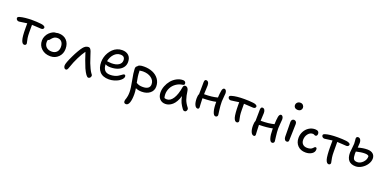

<svg xmlns="http://www.w3.org/2000/svg" viewBox="-5 -1934 6796 3383"><g transform="rotate(20 3393.0 -242.0)"><path d="M290 -74.2Q252 -74.2 232.9 -138.2Q212.9 -196.3 212.9 -358.9V-448.2Q173.3 -444.8 127.7 -435.8Q82 -426.8 63 -426.8Q40.5 -426.8 25.1 -440.7Q9.8 -454.6 9.8 -473.1Q9.8 -484.9 18.1 -492.7Q26.4 -500.5 46.9 -506.8Q135.3 -532.2 283.2 -532.2Q363.3 -532.2 444.8 -522.9Q479.5 -519 500.7 -507.3Q522 -495.6 522 -480Q522 -462.9 510.3 -452.4Q498.5 -441.9 475.1 -441.9Q455.6 -441.9 394.8 -446.5Q334 -451.2 300.8 -451.2V-308.1Q300.8 -249.5 307.4 -206.8Q314 -164.1 320.6 -141.8Q327.1 -119.6 327.1 -110.8Q327.1 -94.2 316.7 -84.2Q306.2 -74.2 290 -74.2Z M791 -41Q689.9 -41 624.5 -100.6Q559.1 -160.2 559.1 -252.9Q559.1 -296.4 578.4 -337.4Q597.7 -378.4 625.5 -405Q653.3 -431.6 683.6 -447.8Q713.9 -463.9 736.8 -463.9Q738.3 -463.9 741.2 -463.4Q744.1 -462.9 745.1 -462.9Q772.5 -471.2 794.9 -471.2Q891.1 -471.2 946.5 -413.1Q1002 -355 1002 -254.9Q1002 -162.6 941.7 -101.8Q881.3 -41 791 -41ZM647 -256.8Q647 -196.8 684.8 -161.9Q722.7 -127 787.1 -127Q844.7 -127 878.9 -162.4Q913.1 -197.8 913.1 -257.8Q913.1 -318.4 883.8 -352.8Q854.5 -387.2 802.7 -387.2Q773.4 -387.2 753.7 -377.7Q733.9 -368.2 713.9 -348.1Q705.1 -339.4 696 -327.9Q687 -316.4 682.6 -311Q678.2 -305.7 671.1 -301.8Q664.1 -297.9 654.8 -297.9Q647 -276.9 647 -256.8Z M1129.9 85Q1109.9 85 1097.7 67.4Q1085.4 49.8 1085.4 23.9Q1085.4 -22 1156.7 -169.9Q1185.1 -230 1218 -286.4Q1251 -342.8 1273.4 -370.1Q1316.9 -424.8 1371.6 -424.8Q1391.1 -424.8 1404.1 -410.9Q1417 -397 1428.7 -369.1Q1438.5 -344.2 1460.7 -272.9Q1482.9 -201.7 1496.6 -167Q1538.6 -60.5 1573.7 -9.8Q1576.2 -6.8 1580.3 -1.2Q1584.5 4.4 1586.2 6.6Q1587.9 8.8 1590.3 12.9Q1592.8 17.1 1594 19.5Q1595.2 22 1595.9 25.4Q1596.7 28.8 1596.7 32.2Q1596.7 54.7 1582.8 69.8Q1568.8 85 1549.8 85Q1510.3 85 1446.8 -53.2Q1426.3 -101.1 1395.3 -186Q1364.3 -271 1347.7 -327.1Q1303.2 -266.1 1256.1 -171.6Q1209 -77.1 1175.8 22.9Q1165.5 54.2 1155.8 69.6Q1146 85 1129.9 85Z M1898.4 -11.2Q1783.2 -11.2 1726.3 -76.4Q1669.4 -141.6 1669.4 -252.9Q1669.4 -298.3 1681.9 -344.5Q1694.3 -390.6 1719 -432.4Q1743.7 -474.1 1776.9 -506.6Q1810.1 -539.1 1854.7 -558.1Q1899.4 -577.1 1949.2 -577.1Q2025.9 -577.1 2071 -534.9Q2116.2 -492.7 2116.2 -413.1Q2116.2 -353 2081.3 -308.8Q2046.4 -264.6 1987.5 -242.4Q1928.7 -220.2 1854.5 -220.2Q1787.1 -220.2 1757.3 -243.2Q1757.3 -174.8 1789.6 -134.5Q1821.8 -94.2 1892.1 -94.2Q1935.5 -94.2 1972.2 -103.8Q2008.8 -113.3 2032 -126.7Q2055.2 -140.1 2073 -153.6Q2090.8 -167 2105 -176.5Q2119.1 -186 2129.4 -186Q2154.3 -186 2154.3 -152.8Q2154.3 -130.9 2133.1 -105.7Q2111.8 -80.6 2077.6 -59.8Q2043.5 -39.1 1995.4 -25.1Q1947.3 -11.2 1898.4 -11.2ZM1765.1 -301.8Q1771 -301.8 1797.1 -297.9Q1823.2 -293.9 1847.2 -293.9Q1932.6 -293.9 1981.4 -326.2Q2030.3 -358.4 2030.3 -414.1Q2030.3 -492.2 1947.3 -492.2Q1878.9 -492.2 1828.4 -437.5Q1777.8 -382.8 1762.2 -301.8Z M2519 -4.9Q2449.7 -4.9 2402.8 -28.8Q2413.1 34.7 2413.1 81.1Q2413.1 182.6 2392.8 239.3Q2372.6 295.9 2333 295.9Q2291 295.9 2291 252Q2291 239.7 2295.9 224.1Q2300.8 208.5 2306.4 193.4Q2312 178.2 2316.9 146.7Q2321.8 115.2 2321.8 75.2Q2321.8 5.9 2294.2 -132.1Q2266.6 -270 2265.1 -341.8Q2265.1 -389.2 2292 -396Q2307.6 -436 2409.2 -436Q2500 -436 2572.5 -405.3Q2645 -374.5 2687.5 -314.9Q2730 -255.4 2730 -176.8Q2730 -99.1 2670.9 -52Q2611.8 -4.9 2519 -4.9ZM2358.9 -319.8Q2358.9 -243.7 2384.8 -122.1Q2386.2 -121.6 2404.8 -111.3Q2423.3 -101.1 2447.5 -95.5Q2471.7 -89.8 2508.8 -89.8Q2569.8 -89.8 2604.5 -113.8Q2639.2 -137.7 2639.2 -188Q2639.2 -257.8 2577.4 -303.5Q2515.6 -349.1 2418.9 -349.1Q2405.3 -349.1 2381.1 -345.5Q2356.9 -341.8 2356 -341.8Q2356.9 -337.9 2357.9 -329.3Q2358.9 -320.8 2358.9 -319.8Z M2982.9 55.2Q2915 55.2 2875 10.3Q2835 -34.7 2835 -109.9Q2835 -168.9 2858.6 -229.5Q2882.3 -290 2922.1 -338.1Q2961.9 -386.2 3018.8 -416.5Q3075.7 -446.8 3136.7 -446.8Q3160.2 -446.8 3175 -434.1Q3189.9 -421.4 3189.9 -397.9Q3189.9 -371.6 3158.7 -367.2Q3089.4 -358.4 3035.2 -319.3Q2981 -280.3 2952.9 -224.6Q2924.8 -168.9 2924.8 -107.9Q2924.8 -69.3 2934.6 -38.1Q2953.1 -29.8 2981 -29.8Q3046.4 -29.8 3096.2 -106.4Q3146 -183.1 3168.9 -325.2Q3171.9 -344.2 3182.4 -355.2Q3192.9 -366.2 3210 -366.2Q3233.9 -366.2 3250.7 -347.2Q3267.6 -328.1 3272 -297.9Q3285.2 -201.7 3306.4 -141.6Q3327.6 -81.5 3377.9 -18.1Q3394.5 2 3383.5 30.5Q3372.6 59.1 3346.7 59.1Q3332.5 59.1 3324.2 54Q3315.9 48.8 3307.6 38.1Q3270.5 -12.2 3248.3 -57.9Q3226.1 -103.5 3212.9 -175.8Q3195.8 -115.2 3169.2 -69.3Q3142.6 -23.4 3111.8 2.9Q3081.1 29.3 3048.8 42.2Q3016.6 55.2 2982.9 55.2Z M3546.4 -62Q3510.7 -62 3490 -107.7Q3469.2 -153.3 3469.2 -229Q3469.2 -283.7 3484.4 -310.1Q3484.9 -335.4 3485.6 -383.1Q3486.3 -430.7 3486.8 -467.5Q3487.3 -504.4 3487.3 -532.2Q3487.3 -585.9 3519.5 -585.9Q3544.4 -585.9 3559.3 -565.4Q3574.2 -544.9 3574.2 -504.9Q3574.2 -475.6 3567.4 -339.8H3570.3Q3713.4 -339.8 3817.4 -368.2Q3820.8 -440.9 3830.6 -498Q3834.5 -522 3845 -537.6Q3855.5 -553.2 3871.6 -553.2Q3892.6 -553.2 3905 -533Q3917.5 -512.7 3917.5 -482.9Q3917.5 -461.9 3911.4 -409.9Q3905.3 -357.9 3905.3 -327.1Q3905.3 -252 3916.7 -168.2Q3928.2 -84.5 3928.2 -80.1Q3928.2 -63 3917.2 -52Q3906.2 -41 3889.6 -41Q3854.5 -41 3835 -104.2Q3815.4 -167.5 3815.4 -264.2V-287.1Q3721.2 -265.1 3565.4 -263.2Q3565.4 -219.2 3569.3 -161.1Q3573.2 -103 3573.2 -95.2Q3573.2 -80.6 3565.7 -71.3Q3558.1 -62 3546.4 -62Z M4275.9 -70.8Q4238.3 -70.8 4217.8 -134.8Q4208.5 -164.1 4203.1 -227.1Q4197.8 -290 4197.8 -356V-418.9Q4158.2 -415.5 4111.8 -406.7Q4065.4 -397.9 4045.9 -397.9Q4023.4 -397.9 4008.3 -411.4Q3993.2 -424.8 3993.2 -443.8Q3993.2 -455.6 4001.5 -463.4Q4009.8 -471.2 4030.8 -477.1Q4114.7 -502.9 4267.1 -502.9Q4352.5 -502.9 4432.1 -494.1Q4466.3 -490.7 4487.5 -478.5Q4508.8 -466.3 4508.8 -451.2Q4508.8 -434.1 4497.1 -423.1Q4485.4 -412.1 4461.9 -412.1Q4442.4 -412.1 4381.8 -416.7Q4321.3 -421.4 4286.1 -421.9Q4286.1 -404.3 4286.6 -364.3Q4287.1 -324.2 4287.1 -305.2Q4287.1 -246.6 4293.2 -203.9Q4299.3 -161.1 4305.7 -138.9Q4312 -116.7 4312 -107.9Q4312 -90.8 4302 -80.8Q4292 -70.8 4275.9 -70.8Z M4642.6 49.8Q4606.9 49.8 4586.2 4.4Q4565.4 -41 4565.4 -117.2Q4565.4 -176.8 4580.6 -206.1Q4581.1 -230 4581.8 -274.7Q4582.5 -319.3 4583 -354.2Q4583.5 -389.2 4583.5 -416Q4583.5 -440.9 4591.8 -455.6Q4600.1 -470.2 4615.7 -470.2Q4641.6 -470.2 4656.5 -449.5Q4671.4 -428.7 4671.4 -389.2Q4671.4 -365.2 4664.6 -241.2H4666.5Q4814.5 -241.2 4914.6 -268.1Q4917 -347.2 4926.8 -407.2Q4930.7 -430.7 4941.4 -446.8Q4952.1 -462.9 4967.8 -462.9Q4988.8 -462.9 5001.2 -442.9Q5013.7 -422.9 5013.7 -394Q5013.7 -372.1 5007.6 -316.4Q5001.5 -260.7 5001.5 -226.1Q5001.5 -154.8 5012.5 -72.8Q5023.4 9.3 5023.4 15.1Q5023.4 32.2 5012.2 43.2Q5001 54.2 4984.4 54.2Q4949.2 54.2 4930.9 -7.3Q4912.6 -68.8 4912.6 -166V-188Q4812.5 -165 4661.6 -163.1V-152.8Q4661.6 -108.4 4665.5 -49.6Q4669.4 9.3 4669.4 18.1Q4669.4 32.2 4662.1 41Q4654.8 49.8 4642.6 49.8Z M5211.4 -643.1Q5178.7 -643.1 5158.4 -661.4Q5138.2 -679.7 5138.2 -708Q5138.2 -738.3 5159.9 -759Q5181.6 -779.8 5214.4 -779.8Q5247.6 -779.8 5267.3 -758.8Q5287.1 -737.8 5287.1 -710Q5287.1 -682.1 5267.1 -662.6Q5247.1 -643.1 5211.4 -643.1ZM5220.2 -53.2Q5196.3 -53.2 5181.9 -74Q5167.5 -94.7 5167.5 -126Q5167.5 -211.9 5165.8 -291.7Q5164.1 -371.6 5164.1 -399.9Q5164.1 -425.8 5177.2 -441.9Q5190.4 -458 5212.4 -458Q5234.4 -458 5249.5 -442.6Q5264.6 -427.2 5265.1 -398.9Q5265.6 -368.7 5261 -244.1Q5256.3 -119.6 5256.3 -91.8Q5256.3 -53.2 5220.2 -53.2Z M5596.7 14.2Q5503.9 14.2 5449 -41.7Q5394 -97.7 5394 -188Q5394 -253.4 5424.6 -309.1Q5455.1 -364.7 5506.8 -397Q5558.6 -429.2 5618.7 -429.2Q5694.8 -429.2 5694.8 -368.2Q5694.8 -348.6 5685.5 -336.4Q5676.3 -324.2 5659.7 -324.2Q5649.4 -324.2 5636.7 -332Q5624 -339.8 5608.9 -339.8Q5555.2 -339.8 5519 -292.7Q5482.9 -245.6 5482.9 -183.1Q5482.9 -131.3 5513.2 -101.6Q5543.5 -71.8 5595.7 -71.8Q5626 -71.8 5648.2 -78.4Q5670.4 -85 5682.1 -94.2Q5693.8 -103.5 5701.9 -112.5Q5710 -121.6 5717.5 -128.2Q5725.1 -134.8 5733.9 -134.8Q5747.6 -134.8 5753.7 -126.5Q5759.8 -118.2 5759.8 -98.1Q5759.8 -48.8 5712.4 -17.3Q5665 14.2 5596.7 14.2Z M6050.8 69.8Q6013.2 69.8 5992.7 5.9Q5983.4 -23.4 5978 -86.7Q5972.7 -149.9 5972.7 -215.8Q5972.7 -314 5973.6 -348.1Q5935.5 -345.2 5891.4 -336.7Q5847.2 -328.1 5828.6 -328.1Q5805.7 -328.1 5790.5 -341.6Q5775.4 -355 5775.4 -374Q5775.4 -397 5812.5 -407.2Q5891.6 -432.1 6045.4 -432.1Q6130.9 -432.1 6203.6 -423.8Q6238.3 -419.4 6259.5 -407.7Q6280.8 -396 6280.8 -380.9Q6280.8 -364.3 6268.6 -353Q6256.3 -341.8 6233.4 -341.8Q6213.9 -341.8 6154.1 -346.9Q6094.2 -352.1 6060.5 -352.1Q6060.5 -328.6 6061 -262.7Q6061.5 -196.8 6061.5 -164.1Q6061.5 -105.5 6067.9 -62.7Q6074.2 -20 6080.3 2.2Q6086.4 24.4 6086.4 33.2Q6086.4 49.8 6075.9 59.8Q6065.4 69.8 6050.8 69.8Z M6508.3 -58.1Q6335.4 -58.1 6335.4 -252Q6335.4 -277.3 6343.5 -337.4Q6351.6 -397.5 6351.6 -422.9Q6351.6 -450.2 6347.9 -480.7Q6344.2 -511.2 6344.2 -516.1Q6344.2 -557.1 6379.4 -557.1Q6407.7 -557.1 6423.6 -533.2Q6439.5 -509.3 6439.5 -472.2Q6439.5 -448.2 6433.6 -381.8Q6525.4 -409.2 6605.5 -409.2Q6675.8 -409.2 6712.6 -376.5Q6749.5 -343.8 6749.5 -289.1Q6749.5 -235.8 6714.8 -182.1Q6680.2 -128.4 6623.5 -93.3Q6566.9 -58.1 6508.3 -58.1ZM6424.3 -263.2Q6424.3 -196.8 6441.9 -167.5Q6459.5 -138.2 6511.2 -138.2Q6567.4 -138.2 6615.5 -187Q6663.6 -235.8 6663.6 -298.8Q6663.6 -310.5 6643.3 -319.3Q6623 -328.1 6591.3 -328.1Q6518.1 -328.1 6426.3 -305.2Q6424.3 -289.1 6424.3 -263.2Z"/></g></svg>

Font: Shantell Sans Irregular Bouncy
Style: Regular
Weight: 400
Designer: Stephen Nixon, Anya Danilova, Shantell Martin
Foundry: Arrow Type
Version: Version 1.006;[9816181b4]